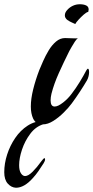

<svg xmlns="http://www.w3.org/2000/svg" viewBox="-120 -579 439 903"><path d="M81 6Q68 6 56 0.5Q44 -5 36 -21Q25 -45 25 -78Q25 -114 36 -158.5Q47 -203 65 -250Q72 -267 83 -292Q94 -317 109 -342Q124 -367 143.5 -383.5Q163 -400 186 -400Q197 -400 217 -399Q237 -398 246 -399Q240 -395 232 -383Q224 -371 217 -358.5Q210 -346 206 -339Q180 -287 157 -236Q134 -185 122 -138Q120 -130 119 -122Q118 -114 118 -107Q118 -78 137 -78Q145 -78 154.5 -82.5Q164 -87 177 -97Q200 -115 217 -138Q237 -164 255 -193.5Q273 -223 286 -248Q291 -256 293 -256Q299 -256 299 -239Q299 -231 296.5 -220.5Q294 -210 289 -201Q275 -177 256 -148Q237 -119 217 -92Q203 -73 180 -50Q157 -27 131 -10.5Q105 6 81 6ZM234 -466Q230 -468 218.5 -473Q207 -478 197 -485Q185 -494 185 -507Q185 -521 198 -534Q208 -545 223 -552Q238 -559 256 -559Q273 -559 285 -553.5Q297 -548 297 -534Q297 -531 295 -523Q287 -522 274 -510.5Q261 -499 249.5 -486.5Q238 -474 234 -466ZM-45 304Q-67 303 -83.5 284.5Q-100 266 -100 231Q-100 190 -86.5 148Q-73 106 -48.5 70Q-24 34 10 12Q44 -10 85 -10Q95 -10 95 -5Q95 3 85 5Q48 16 22.5 50Q-3 84 -16.5 124.5Q-30 165 -30 198Q-30 223 -21.5 236Q-13 249 -2 249Q13 249 33.5 228.5Q54 208 74 180Q85 165 89 165Q92 165 92 170Q92 178 85 189Q73 208 60.5 226Q48 244 34 259Q-6 304 -45 304Z"/></svg>

Font: Playball
Style: Regular
Weight: 400
Designer: Robert E. Leuschke
Foundry: Robert E. Leuschke
Version: Version 1.010